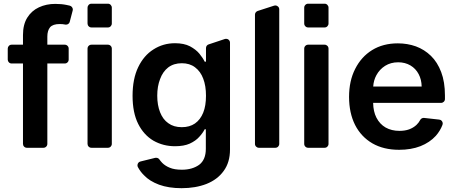

<svg xmlns="http://www.w3.org/2000/svg" viewBox="-20 -782 2417 1016"><path d="M101.6 -20.6V-446H41.5Q33 -446 27 -452.1Q21 -458.1 21 -466.6V-524.9Q21 -533.4 27 -539.4Q33 -545.5 41.5 -545.5H101.6V-596.9Q101.6 -652 124.3 -688.6Q147 -725.1 186.1 -743.3Q225.1 -761.4 272 -761.4Q305.4 -761.4 331.3 -756L349.1 -752.1Q356.2 -750.4 360.8 -744.5Q365.4 -738.6 365.4 -731.5Q365.4 -730.1 364.7 -726.6L349.1 -666.9Q347.7 -660.2 342 -655.9Q336.3 -651.6 329.2 -651.6Q326 -651.6 324.6 -652Q323.9 -652 323.5 -652.3Q312.1 -654.8 295.8 -654.8Q259.9 -654.8 245 -637.8Q230.5 -620 230.5 -588.4V-545.5H322.4Q331.3 -545.5 337.4 -539.4Q343.4 -533.4 343.4 -524.9V-466.6Q343.4 -458.1 337.4 -452.1Q331.3 -446 322.4 -446H230.5V-20.6Q230.5 -12.1 224.4 -6Q218.4 0 209.5 0H122.2Q113.6 0 107.6 -6Q101.6 -12.1 101.6 -20.6Z M443.2 -20.6V-524.5Q443.2 -533.4 449.2 -539.4Q455.3 -545.5 464.1 -545.5H551.1Q559.7 -545.5 565.7 -539.4Q571.7 -533.4 571.7 -524.5V-20.6Q571.7 -12.1 565.7 -6Q559.7 0 551.1 0H464.1Q455.3 0 449.2 -6Q443.2 -12.1 443.2 -20.6ZM443.2 -741.5Q443.2 -750 449.2 -756.2Q455.3 -762.4 464.1 -762.4H551.1Q559.7 -762.4 565.7 -756.2Q571.7 -750 571.7 -741.5V-657.7Q571.7 -649.1 565.7 -642.9Q559.7 -636.7 551.1 -636.7H464.1Q455.3 -636.7 449.2 -642.9Q443.2 -649.1 443.2 -657.7Z M821.7 195.3Q770.6 176.1 742.2 145.6Q722.7 126.8 709.5 101.9Q707.4 97.7 707.4 92.7Q707.4 85.6 711.8 79.7Q716.3 73.9 723.7 72.4L801.1 53.3Q802.6 52.9 805.8 52.9Q811.1 52.9 815.7 55Q820.3 57.2 823.2 61.4Q828.5 69.2 838.4 79.9Q854.8 96.2 878.9 105.8Q903.1 116.1 942.8 116.1Q997.2 116.1 1033.7 90.2Q1069.2 63.6 1069.2 5.3V-98H1063.2Q1052.9 -77.8 1034.1 -57.5Q1016 -36.9 984 -22Q953.1 -8.2 905.9 -8.2Q843.8 -8.2 791.9 -37.6Q740.8 -67.8 711.3 -126.4Q681.5 -185.7 681.5 -274.9Q681.5 -364.7 711.3 -426.5Q741.1 -488.6 792.3 -520.6Q843.4 -553.3 906.2 -553.3Q953.8 -553.3 985.4 -536.9Q1017 -519.9 1035.2 -497.9Q1054 -474.8 1063.2 -455.6H1070V-527.7Q1070 -534.4 1074 -540Q1078.1 -545.5 1084.5 -547.2L1169.7 -575.6Q1172.9 -576.7 1176.1 -576.7Q1184.7 -576.7 1190.9 -570.7Q1197.1 -564.6 1197.1 -555.8V8.9Q1197.1 77.4 1163.4 122.9Q1130.7 168.3 1072.4 191.4Q1014.6 213.8 941.1 213.8Q872.2 213.8 821.7 195.3ZM827.1 -187.9Q842.3 -149.5 870.7 -130Q899.1 -109 942.1 -109Q983.3 -109 1011.7 -128.6Q1040.5 -148.8 1055.4 -186.1Q1070 -221.9 1070 -275.6Q1070 -327.8 1055.4 -365.8Q1041.2 -404.1 1012.1 -425.8Q984 -447.4 942.1 -447.4Q899.5 -447.4 870 -425.1Q841.3 -402.7 827.1 -363.6Q812.1 -325.3 812.1 -275.6Q812.1 -225.9 827.1 -187.9Z M1329.2 -20.6V-704.5Q1329.2 -711.3 1333.3 -716.6Q1337.4 -721.9 1343.8 -724.1L1430.4 -752.1Q1433.6 -753.2 1436.8 -753.2Q1445.3 -753.2 1451.5 -747.2Q1457.7 -741.1 1457.7 -732.6V-20.6Q1457.7 -12.1 1451.7 -6Q1445.7 0 1436.8 0H1350.1Q1341.6 0 1335.4 -6Q1329.2 -12.1 1329.2 -20.6Z M1589.8 -20.6V-524.5Q1589.8 -533.4 1595.9 -539.4Q1601.9 -545.5 1610.8 -545.5H1697.8Q1706.3 -545.5 1712.4 -539.4Q1718.4 -533.4 1718.4 -524.5V-20.6Q1718.4 -12.1 1712.4 -6Q1706.3 0 1697.8 0H1610.8Q1601.9 0 1595.9 -6Q1589.8 -12.1 1589.8 -20.6ZM1589.8 -741.5Q1589.8 -750 1595.9 -756.2Q1601.9 -762.4 1610.8 -762.4H1697.8Q1706.3 -762.4 1712.4 -756.2Q1718.4 -750 1718.4 -741.5V-657.7Q1718.4 -649.1 1712.4 -642.9Q1706.3 -636.7 1697.8 -636.7H1610.8Q1601.9 -636.7 1595.9 -642.9Q1589.8 -649.1 1589.8 -657.7Z M1950.6 -23.4Q1891 -58.2 1859 -120.7Q1827.1 -184.3 1827.1 -269.5Q1827.1 -354 1859.4 -417.3Q1891.7 -481.5 1949.2 -517Q2007.1 -552.6 2085.2 -552.6Q2135.7 -552.6 2180.8 -536.6Q2225.9 -519.9 2260.3 -486.5Q2294.7 -453.1 2314.6 -400.6Q2334.5 -348.4 2334.5 -277V-258.2Q2334.5 -249.6 2328.5 -243.6Q2322.4 -237.6 2313.9 -237.6H1954.5Q1955.3 -191.8 1971.9 -159.4Q1989.7 -125 2020.6 -107.2Q2052.2 -89.5 2093.8 -89.5Q2122.2 -89.5 2144.5 -97.3Q2167.6 -105.8 2183.9 -121.1Q2196.4 -133.2 2203.5 -147Q2206.3 -152.7 2212.2 -155.7Q2218 -158.7 2224.4 -158L2304.3 -149.1Q2312.5 -148.4 2317.6 -142.4Q2322.8 -136.4 2322.8 -128.6Q2322.8 -124.3 2321.4 -121.1Q2309.3 -89.5 2286.2 -63.2Q2254.3 -28.1 2204.9 -8.5Q2155.5 10.7 2092 10.7Q2009.9 10.7 1950.6 -23.4ZM2211.3 -324.2Q2210.6 -361.2 2195.3 -389.9Q2180 -419 2152 -435.7Q2123.6 -452.4 2087 -452.4Q2047.9 -452.4 2017.8 -433.6Q1988.3 -414.8 1971.6 -383.9Q1957 -356.9 1954.9 -324.2Z"/></svg>

Font: DeltaSans SemiBold
Style: Regular
Weight: 600
Designer: Rasmus Andersson
Foundry: rsms
Version: Version 3.012